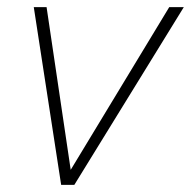

<svg xmlns="http://www.w3.org/2000/svg" viewBox="-20 -520 537 540"><path d="M456 -500H497L189 0H152L75 -500H111L181 -28L172 -31Z"/></svg>

Font: Kantumruy Pro ExtraLight
Style: Italic
Weight: 250
Italic angle: -13°
Version: Version 1.002